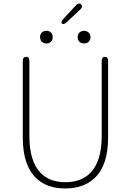

<svg xmlns="http://www.w3.org/2000/svg" viewBox="-20 -1045 734 1078"><path d="M183 -45Q108 -117 108 -272V-702Q108 -726 127 -726Q145 -726 145 -702V-280Q145 -142 206 -76Q257 -22 347 -22Q437 -22 489 -76Q551 -142 551 -280V-702Q551 -726 569 -726Q587 -726 587 -702V-272Q587 -117 511 -45Q449 13 346 13Q243 13 183 -45ZM240.5 -801Q225 -801 215 -810.5Q205 -820 205 -836.5Q205 -853 215 -862.5Q225 -872 240.5 -872Q256 -872 266 -862.5Q276 -853 276 -836.5Q276 -820 266 -810.5Q256 -801 240.5 -801ZM452 -801Q436 -801 426 -810.5Q416 -820 416 -836.5Q416 -853 426.5 -862.5Q437 -872 452 -872Q467 -872 477.5 -862.5Q488 -853 488 -836.5Q488 -820 478 -810.5Q468 -801 452 -801ZM354 -920Q337 -904 328 -913Q319 -921 336 -939L406 -1015Q423 -1033 435 -1020Q448 -1008 430 -991Z"/></svg>

Font: Resource Han Rounded JP ExtraLight
Style: Regular
Weight: 250
Designer: Cyano Hao (round all glyphs); Ryoko NISHIZUKA 西塚涼子 (kana, bopomofo & ideographs); Paul D. Hunt (Latin, Greek & Cyrillic)
Foundry: Cyano Hao
Version: 0.990